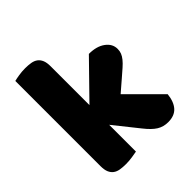

<svg xmlns="http://www.w3.org/2000/svg" viewBox="-184 -787 923 923"><g transform="rotate(-45 277.5 -326.0)"><path d="M527 -88Q522 -41 499.5 -16Q477 9 434 9Q402 9 377 -6.5Q352 -22 323 -59L224 -183V-1Q213 1 191.5 4.5Q170 8 148 8Q126 8 108.5 5Q91 2 79 -7Q67 -16 60.5 -31.5Q54 -47 54 -72V-651Q65 -654 86.5 -657.5Q108 -661 130 -661Q152 -661 169.5 -658Q187 -655 199 -646Q211 -637 217.5 -621.5Q224 -606 224 -581V-317L396 -493Q448 -493 479.5 -470Q511 -447 511 -412Q511 -397 506 -384.5Q501 -372 490.5 -359Q480 -346 463.5 -331.5Q447 -317 425 -298L367 -248Z"/></g></svg>

Font: BALOOCHETTANREGULAR
Style: Book
Weight: 400
Designer: Maithili Shingre and Ek Type
Foundry: Ek Type
Version: Version 1.100;PS 1.000;hotconv 1.0.88;makeotf.lib2.5.647800;